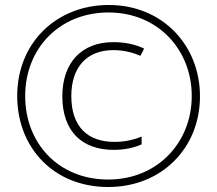

<svg xmlns="http://www.w3.org/2000/svg" viewBox="-20 -835 871 770"><path d="M414 -85C628 -85 782 -241 782 -449C782 -652 633 -815 416 -815C209 -815 49 -666 49 -450C49 -244 194 -85 414 -85ZM414 -115C214 -115 81 -261 81 -450C81 -642 220 -785 415 -785C613 -785 749 -636 749 -450C749 -264 612 -115 414 -115ZM436 -234C477 -234 514 -241 548 -256V-287C509 -272 476 -266 439 -266C331 -266 266 -327 266 -450C266 -565 328 -634 434 -634C475 -634 512 -625 543 -611L558 -640C523 -657 482 -666 434 -666C306 -666 230 -582 230 -449C230 -308 309 -234 436 -234Z"/></svg>

Font: Noto Sans Kannada UI Condensed ExtraLight
Style: Regular
Weight: 200
Width: 3
Designer: Jelle Bosma - Monotype Design Team
Foundry: Monotype Imaging Inc.
Version: Version 2.005